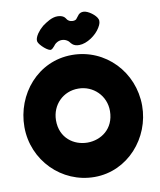

<svg xmlns="http://www.w3.org/2000/svg" viewBox="-98 -1006 900 1083"><g transform="rotate(-10 351.5 -464.5)"><path d="M348 -700C152 -700 14 -533 14 -346C14 -155 167 0 356 0C547 0 689 -166 689 -350C689 -543 540 -700 348 -700ZM305 -929C273 -929 242 -908 217 -890C203 -878 192 -866 183 -853C171 -835 166 -820 169 -808C174 -788 224 -743 239 -750C245 -752 251 -758 258 -766C268 -780 276 -784 278 -785C286 -790 296 -793 306 -793C317 -793 328 -790 337 -784C350 -776 348 -771 361 -760C370 -752 383 -748 399 -748C444 -748 498 -786 521 -825C533 -844 537 -860 532 -873C524 -896 481 -929 454 -929C442 -929 433 -925 426 -918C414 -904 412 -899 407 -894C402 -890 395 -888 388 -888C380 -888 371 -890 365 -894C353 -901 355 -907 343 -918C334 -925 321 -929 305 -929ZM196 -353C197 -441 264 -508 351 -507C435 -507 506 -440 505 -351C504 -249 427 -198 350 -198C273 -198 195 -250 196 -353Z"/></g></svg>

Font: Periwinkle
Style: Bold
Weight: 700
Version: Version 2.001